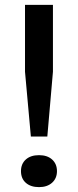

<svg xmlns="http://www.w3.org/2000/svg" viewBox="-20 -760 320 787"><path d="M106.5 -200.5 82.5 -466V-740H197V-466L174 -200.5ZM140 7Q106 7 86 -10.5Q66 -28 66 -58.5Q66 -88.5 85.8 -106.2Q105.5 -124 140 -124Q174 -124 193.8 -106Q213.5 -88 213.5 -58.5Q213.5 -29 193.5 -11Q173.5 7 140 7Z"/></svg>

Font: Encode Sans SemiExpanded SemiExpanded Medium
Style: Regular
Weight: 500
Width: 6
Designer: Multiple Designers
Foundry: Impallari Type
Version: Version 3.000; ttfautohint (v1.8.3) -l 8 -r 50 -G 200 -x 14 